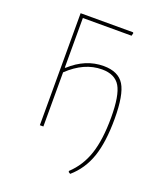

<svg xmlns="http://www.w3.org/2000/svg" viewBox="-149 -737 879 1026"><g transform="rotate(20 290.0 -224.0)"><path d="M131 0V-637H429L432 -633L428 -617H151V-335H155Q241 -414 344 -414Q428 -414 461.5 -359.5Q495 -305 495 -168Q495 -36 466 48.5Q437 133 372 189L361 182V176Q421 120 448 38.5Q475 -43 475 -169Q475 -294 445.5 -344Q416 -394 342 -394Q241 -394 151 -308V0Z"/></g></svg>

Font: Alegreya Sans SC Thin
Style: Regular
Weight: 100
Designer: Juan Pablo del Peral
Foundry: Huerta Tipografica
Version: Version 2.007